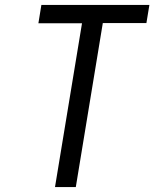

<svg xmlns="http://www.w3.org/2000/svg" viewBox="-20 -755 640 775"><path d="M202 0 311 -661H135L147 -735H583L571 -662H395L286 0Z"/></svg>

Font: Iosevka Aile
Style: Italic
Weight: 400
Italic angle: -9°
Designer: Belleve Invis
Foundry: Belleve Invis
Version: Version 28.0.1; ttfautohint (v1.8.4)